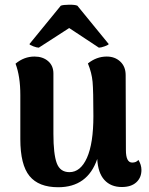

<svg xmlns="http://www.w3.org/2000/svg" viewBox="-20 -767 624 802"><path d="M425.8 -530.8Q460 -530.8 482.4 -509.8Q504.9 -488.8 504.9 -453.1L505.9 -140.1Q505.9 -87.9 532.2 -87.9Q549.3 -87.9 558.1 -99.1Q570.8 -78.6 570.8 -57.1Q570.8 -24.9 549.3 -5.4Q527.8 14.2 488.8 14.2Q442.9 14.2 416 -15.4Q389.2 -44.9 386.2 -103Q345.7 15.1 223.1 15.1Q141.6 15.1 103.3 -31.7Q64.9 -78.6 64.9 -186V-370.1Q64.9 -448.2 44.9 -501Q80.6 -530.8 124 -530.8Q158.7 -530.8 180.9 -511.7Q203.1 -492.7 203.1 -460V-208Q203.1 -123.5 217 -85.7Q231 -47.9 270 -47.9Q316.4 -47.9 343.3 -107.9Q370.1 -168 370.1 -282.2Q370.1 -387.7 366.7 -425.3Q363.3 -462.9 347.2 -502Q383.3 -530.8 425.8 -530.8ZM103 -583 233.9 -743.2Q243.7 -747.1 268.6 -747.3Q293.5 -747.6 303.2 -743.2L434.1 -583Q433.6 -579.6 417.7 -573.7Q401.9 -567.9 393.1 -567.9L269 -649.9L142.1 -567.9Q133.8 -567.9 118.7 -573.7Q103.5 -579.6 103 -583Z"/></svg>

Font: Arima
Style: Bold
Weight: 700
Designer: Joana Correia and Natanael Gama
Foundry: NDISCOVER
Version: Version 1.100;Glyphs 3.1.2 (3151)